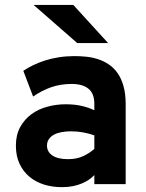

<svg xmlns="http://www.w3.org/2000/svg" viewBox="-20 -752 598 784"><path d="M365.2 0V-37.1Q356.4 -27.8 344 -19Q331.5 -10.3 314.9 -3.2Q298.3 3.9 278.1 8.1Q257.8 12.2 232.9 12.2Q193.4 12.2 159.2 1.5Q125 -9.3 99.6 -30.8Q74.2 -52.2 59.6 -83.7Q44.9 -115.2 44.9 -157.2Q44.9 -201.2 62.5 -233.2Q80.1 -265.1 108.6 -285.9Q137.2 -306.6 173.6 -316.4Q210 -326.2 248 -326.2Q284.7 -326.2 313.2 -319.6Q341.8 -313 365.2 -301.8V-328.1Q365.2 -370.1 341.3 -389.6Q317.4 -409.2 272.9 -409.2Q227.5 -409.2 189.5 -396Q151.4 -382.8 115.2 -357.9L75.2 -462.9Q93.3 -475.1 116 -486.1Q138.7 -497.1 165 -505.4Q191.4 -513.7 221.4 -518.3Q251.5 -522.9 284.2 -522.9Q307.1 -522.9 331.5 -520.5Q356 -518.1 379.2 -510.7Q402.3 -503.4 423.1 -489.7Q443.8 -476.1 459.5 -454.3Q475.1 -432.6 484.1 -401.1Q493.2 -369.6 493.2 -326.2V0ZM257.8 -102.1Q293.5 -102.1 319.8 -114.5Q346.2 -127 365.2 -144V-199.2Q345.2 -206.5 320.6 -211.2Q295.9 -215.8 270 -215.8Q250 -215.8 232.2 -212.6Q214.4 -209.5 200.9 -202.4Q187.5 -195.3 179.7 -184.1Q171.9 -172.9 171.9 -157.2Q171.9 -132.3 193.8 -117.2Q215.8 -102.1 257.8 -102.1ZM295.4 -576.2 117.2 -731.9H279.3L421.4 -576.2Z"/></svg>

Font: Overpass
Style: Bold
Weight: 700
Designer: Delve Withrington
Foundry: Delve Fonts
Version: Version 1.001